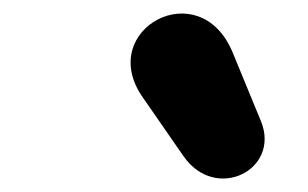

<svg xmlns="http://www.w3.org/2000/svg" viewBox="-20 -810 460 287"><path d="M193 -665 254 -577C302 -507 400 -556 370 -629L328 -731C279 -851 123 -766 193 -665Z"/></svg>

Font: SN Pro Black
Style: Italic
Weight: 900
Italic angle: -9°
Designer: Tobias Whetton
Foundry: Supernotes
Version: Version 1.001;Glyphs 3.2 (3249)